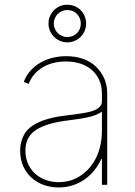

<svg xmlns="http://www.w3.org/2000/svg" viewBox="-20 -796 581 827"><path d="M83.5 -215.6Q91.6 -230.8 106.5 -244.1Q121.4 -257.5 144.4 -268.3Q167.3 -279.1 199 -287.1Q230.8 -295.1 272.7 -299.7Q291.9 -301.8 309.3 -304.3Q326.7 -306.8 343.8 -309.7Q360.4 -312.5 374.3 -316.6Q388.1 -320.7 398.1 -326.7Q408 -332.7 413.5 -340.7Q419 -348.7 419 -359.4V-392Q419 -426.1 407 -452.2Q394.9 -478.3 373.9 -495.9Q353 -513.5 324.8 -522.4Q296.5 -531.2 264.2 -531.2Q235.4 -531.2 210 -524.9Q184.7 -518.5 163.9 -506Q143.1 -493.6 127.7 -475.7Q112.2 -457.7 103.7 -434.7L82.4 -443.2Q93 -471.6 112 -492.4Q131 -513.1 155.2 -526.8Q179.3 -540.5 207.4 -547.2Q235.4 -554 264.2 -554Q347.3 -554 394.5 -507.8Q441.8 -461.6 441.8 -392V0H419V-110.8H416.2Q403.4 -83.1 384.8 -60.5Q366.1 -38 342.7 -22Q319.2 -6 291.5 2.7Q263.8 11.4 233 11.4Q199.6 11.4 169.4 0.9Q139.2 -9.6 116.5 -29.8Q93.8 -50.1 80.3 -79.7Q66.8 -109.4 66.8 -147.7Q66.8 -183.9 83.5 -215.6ZM233 -11.4Q285.2 -11.4 327.1 -39.4Q348.4 -53.3 365.2 -72.8Q382.1 -92.3 394.2 -117Q406.2 -141.7 412.6 -170.8Q419 -199.9 419 -233V-315.3Q398.8 -300.4 364.3 -292.3Q329.9 -284.1 281.2 -278.4Q226.6 -272 189.6 -260.7Q152.7 -249.3 130.5 -233Q108.3 -216.6 98.9 -195.3Q89.5 -174 89.5 -147.7Q89.5 -116.5 100.5 -91.3Q111.5 -66.1 130.9 -48.3Q150.2 -30.5 176.5 -21Q202.8 -11.4 233 -11.4ZM188.9 -694.6Q188.9 -711.6 195.3 -726.4Q201.7 -741.1 212.5 -752.1Q223.4 -763.1 238.1 -769.4Q252.8 -775.6 269.9 -775.6Q286.9 -775.6 301.8 -769.4Q316.8 -763.1 327.6 -752.3Q338.4 -741.5 344.6 -726.6Q350.9 -711.6 350.9 -694.6Q350.9 -677.6 344.6 -662.8Q338.4 -648.1 327.4 -637.3Q316.4 -626.4 301.7 -620Q286.9 -613.6 269.9 -613.6Q253.2 -613.6 238.5 -620Q223.7 -626.4 212.7 -637.4Q201.7 -648.4 195.3 -663.2Q188.9 -677.9 188.9 -694.6ZM269.9 -636.4Q282.3 -636.4 292.8 -640.8Q303.3 -645.2 311.3 -653.1Q319.2 -660.9 323.7 -671.5Q328.1 -682.2 328.1 -694.6Q328.1 -707 323.7 -717.5Q319.2 -728 311.4 -736Q303.6 -744 293 -748.4Q282.3 -752.8 269.9 -752.8Q257.8 -752.8 247.2 -748.2Q236.5 -743.6 228.7 -735.8Q220.9 -728 216.3 -717.3Q211.6 -706.7 211.6 -694.6Q211.6 -682.5 216.3 -671.9Q220.9 -661.2 228.7 -653.4Q236.5 -645.6 247.2 -641Q257.8 -636.4 269.9 -636.4Z"/></svg>

Font: Inter P Thin
Style: Regular
Weight: 100
Designer: Rasmus Andersson
Foundry: rsms
Version: Version 3.018;git-588b23468